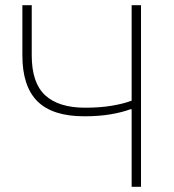

<svg xmlns="http://www.w3.org/2000/svg" viewBox="-20 -718 667 738"><path d="M486 0V-298H481Q449 -286 404.5 -278.5Q360 -271 304 -271Q182 -271 124 -328.5Q66 -386 66 -505V-698H102V-505Q102 -399 154 -351.5Q206 -304 307 -304Q364 -304 409 -311.5Q454 -319 486 -331V-698H522V0Z"/></svg>

Font: IBM Plex Sans ExtraLight
Style: Regular
Weight: 250
Designer: Mike Abbink, Paul van der Laan, Pieter van Rosmalen
Foundry: Bold Monday
Version: Version 3.201